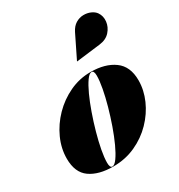

<svg xmlns="http://www.w3.org/2000/svg" viewBox="-178 -860 919 988"><g transform="rotate(-30 282.0 -366.0)"><path d="M460 -569 316.5 -551.5 316 -552.5 382.5 -688Q396.5 -716 417.8 -728.8Q439 -741.5 462.2 -742Q485.5 -742.5 505.2 -733.8Q525 -725 535 -710.5Q551.5 -686.5 548 -655.2Q544.5 -624 522.2 -599Q500 -574 460 -569ZM208.5 10Q121.5 10 70.8 -26Q20 -62 20 -144.5Q20 -204.5 46.2 -262.5Q72.5 -320.5 118 -367.2Q163.5 -414 222.8 -442Q282 -470 348 -470Q435 -470 488.2 -431.2Q541.5 -392.5 541.5 -310Q541.5 -252 516.5 -195.2Q491.5 -138.5 446.5 -92Q401.5 -45.5 340.8 -17.8Q280 10 208.5 10ZM203.5 7.5Q217 7.5 234.2 -16.8Q251.5 -41 270 -81.2Q288.5 -121.5 305.8 -170.5Q323 -219.5 337 -269.5Q351 -319.5 359.2 -363.5Q367.5 -407.5 367.5 -437.5Q367.5 -467.5 353 -467.5Q339.5 -467.5 322.2 -443.2Q305 -419 286.5 -378.8Q268 -338.5 250.8 -289.5Q233.5 -240.5 219.5 -190.5Q205.5 -140.5 197.2 -96.5Q189 -52.5 189 -22.5Q189 7.5 203.5 7.5Z"/></g></svg>

Font: Bodoni* 72pt Fatface
Style: Italic
Weight: 900
Italic angle: -13°
Version: Version 2.3